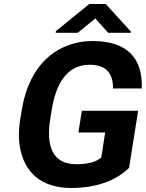

<svg xmlns="http://www.w3.org/2000/svg" viewBox="-20 -925 725 955"><path d="M81 -334C72 -279 72 -230 80 -188C102 -72 181 10 334 10C457 10 557 -26 622 -90L667 -374H387L370 -266H503L484 -143C459 -117 409 -108 361 -108C238 -108 209 -202 230 -334L237 -377C257 -504 310 -603 426 -603C510 -603 543 -558 542 -485H685C691 -637 611 -721 440 -721C395 -721 353 -713 314 -698C192 -650 114 -538 88 -376ZM257 -762H367L454 -833L518 -762H630L631 -768L506 -905H424L258 -770Z"/></svg>

Font: Asimov Pro
Style: BdObl
Weight: 700
Designer: Google
Version: Version 2.000980; 2014